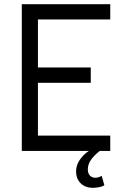

<svg xmlns="http://www.w3.org/2000/svg" viewBox="-20 -720 603 916"><path d="M343 97Q343 68 361 42Q379 16 404 0H456Q427 23 413 44Q399 65 399 89Q399 106 408.5 117Q418 128 435 128Q443 128 450.5 125.5Q458 123 465 119L478 164Q468 170 453 173Q438 176 423 176Q387 176 365 154.5Q343 133 343 97ZM84 -700H161V0H84ZM104 -398H413V-325H104ZM104 -700H506V-627H104ZM104 -73H506V0H104Z"/></svg>

Font: Haskoy
Style: Regular
Weight: 400
Designer: Ertekin Erdin
Foundry: Ertekin Erdin
Version: Version 1.500